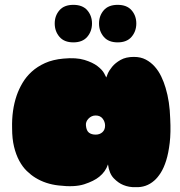

<svg xmlns="http://www.w3.org/2000/svg" viewBox="-20 -755 744 793"><path d="M242 -513Q295 -518 329 -507.5Q363 -497 382.5 -482Q402 -467 410 -452.5Q418 -438 419 -435Q419 -436 424.5 -449.5Q430 -463 443 -479Q456 -495 478 -507.5Q500 -520 533 -520Q561 -520 582 -509Q603 -498 619 -480Q635 -462 646 -439Q657 -416 664 -392Q681 -336 683 -265Q686 -208 681 -165.5Q676 -123 666.5 -92.5Q657 -62 644 -41.5Q631 -21 617 -9Q584 20 540 18Q513 19 489 9Q469 1 450 -18.5Q431 -38 426 -76Q416 -46 390 -25Q368 -7 328 6Q288 19 222 11Q168 5 126 -21Q108 -32 90.5 -49Q73 -66 59.5 -91Q46 -116 38 -149Q30 -182 30 -225Q28 -300 49 -361Q58 -387 73 -412.5Q88 -438 111 -459Q134 -480 166 -494.5Q198 -509 242 -513ZM543 -658Q543 -626 523.5 -603Q504 -580 466 -580Q428 -580 408.5 -603Q389 -626 389 -658Q389 -690 408.5 -712.5Q428 -735 466 -735Q504 -735 523.5 -712.5Q543 -690 543 -658ZM360 -658Q360 -626 340.5 -603Q321 -580 283 -580Q245 -580 225.5 -603Q206 -626 206 -658Q206 -690 225.5 -712.5Q245 -735 283 -735Q321 -735 340.5 -712.5Q360 -690 360 -658ZM375 -278Q358 -278 345.5 -265Q333 -252 335 -236Q337 -215 347.5 -207Q358 -199 375 -199Q392 -199 403 -209Q414 -219 414 -236Q414 -252 404 -265Q394 -278 375 -278Z"/></svg>

Font: Sniglet
Style: ExtraBold
Weight: 800
Version: Version 2.000; ttfautohint (v0.95) -l 8 -r 50 -G 200 -x 14 -